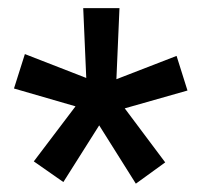

<svg xmlns="http://www.w3.org/2000/svg" viewBox="-20 -731 482 463"><path d="M61.5 -341.8 162.1 -474.6 13.7 -517.6 40 -600.6 188 -543 180.7 -711.4H268.1L260.7 -540L405.8 -596.2L432.1 -512.7L280.8 -469.7L378.4 -339.4L307.6 -288.1L219.2 -428.7L132.8 -292Z"/></svg>

Font: Mardoto Medium
Style: Regular
Weight: 500
Designer: Christian Robertson, Vahan Hovhannisyan
Foundry: Google
Version: Version 1.000